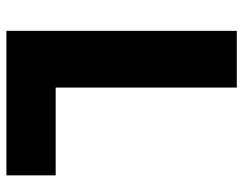

<svg xmlns="http://www.w3.org/2000/svg" viewBox="-100 -660 760 600"><g transform="rotate(90 280.0 -360.0)"><path d="M76.4 0V-720H253.6V-154H528V0Z"/></g></svg>

Font: Kufam
Style: Regular
Weight: 400
Designer: Wael Morcos, Artur Schmal
Foundry: Original Type
Version: Version 1.301; ttfautohint (v1.8.3)